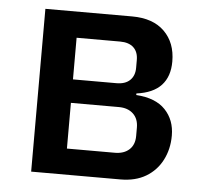

<svg xmlns="http://www.w3.org/2000/svg" viewBox="-43 -565 653 611"><g transform="rotate(5 283.0 -260.0)"><path d="M78 0V-520H355Q422 -520 458.5 -484Q495 -448 495 -388Q495 -340 469 -312Q443 -284 390 -277V-272Q452 -268 483 -235.5Q514 -203 514 -153Q514 -110 496 -75Q478 -40 444.5 -20Q411 0 363 0ZM185 -83H338Q367 -83 384 -98.5Q401 -114 401 -142V-169Q401 -197 384 -213Q367 -229 338 -229H185ZM185 -304H324Q352 -304 367 -318.5Q382 -333 382 -358V-383Q382 -409 367 -423Q352 -437 324 -437H185Z"/></g></svg>

Font: IBM Plex Sans Medium
Style: Regular
Weight: 500
Designer: Mike Abbink, Paul van der Laan, Pieter van Rosmalen
Foundry: Bold Monday
Version: Version 3.201